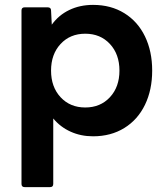

<svg xmlns="http://www.w3.org/2000/svg" viewBox="-20 -548 681 786"><path d="M81 218Q68 218 68 205V-505Q68 -518 81 -518H175Q189 -518 189 -505L192 -447Q220 -486 263.5 -507Q307 -528 361 -528Q434 -528 489 -494Q544 -460 573.5 -399Q603 -338 603 -259Q603 -180 573.5 -119Q544 -58 489 -24Q434 10 361 10Q311 10 269 -9Q227 -28 198 -63V205Q198 218 185 218ZM469 -259Q469 -326 430 -368Q391 -410 329 -410Q267 -410 228 -368Q189 -326 189 -259Q189 -192 228 -150Q267 -108 329 -108Q391 -108 430 -150Q469 -192 469 -259Z"/></svg>

Font: LINE Seed Sans KR Bold
Style: Regular
Weight: 700
Designer: LINE BX Design & Sandoll Inc & Dalton Maag Ltd
Foundry: Sandoll Inc.
Version: Version 1.000